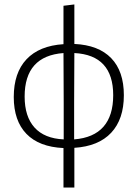

<svg xmlns="http://www.w3.org/2000/svg" viewBox="-20 -660 621 865"><path d="M315 6V185H266V7Q156 2 99 -57Q42 -116 42 -223Q42 -332 99.5 -393Q157 -454 266 -461V-634L315 -640V-462Q424 -457 481 -398Q538 -339 538 -231Q538 -123 481 -62Q424 -1 315 6ZM490 -231Q490 -412 315 -421L314 -199V-32Q402 -39 446 -89Q490 -139 490 -231ZM267 -32V-195L266 -421Q91 -408 91 -225Q91 -135 135.5 -85.5Q180 -36 267 -32Z"/></svg>

Font: Luna Sans Light
Style: Regular
Weight: 300
Designer: Juan Pablo del Peral
Foundry: Huerta Tipografica
Version: Version 2.001; ttfautohint (v1.5)